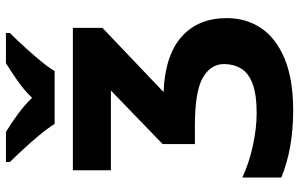

<svg xmlns="http://www.w3.org/2000/svg" viewBox="-196 -778 984 631"><g transform="rotate(-90 295.5 -462.0)"><path d="M520 -714V-617L309 -416Q430 -411 491 -356.5Q552 -302 552 -208Q552 -145 519.5 -96Q487 -47 419.5 -18.5Q352 10 248 10Q123 10 28 -29V-157Q78 -134 135 -122Q192 -110 239 -110Q301 -110 336.5 -123.5Q372 -137 386.5 -161.5Q401 -186 401 -217Q401 -261 356 -287Q311 -313 198 -313H138V-419L314 -589H52V-714ZM204 -774Q190 -797 167.5 -824Q145 -851 121 -877Q97 -903 79 -921V-934H178Q204 -918 234 -896.5Q264 -875 290 -848Q316 -875 347 -896.5Q378 -918 404 -934H503V-921Q485 -903 461 -877Q437 -851 414.5 -824Q392 -797 378 -774Z"/></g></svg>

Font: Noto IKEA Arabic
Style: Bold
Weight: 700
Designer: Monotype Design Team
Foundry: Monotype Imaging Inc.
Version: Version 1.200